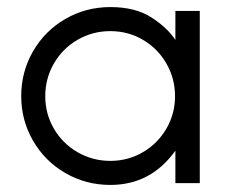

<svg xmlns="http://www.w3.org/2000/svg" viewBox="-20 -518 635 543"><path d="M545 -487V0H476V-92Q407 5 292 5Q223 5 165 -28.5Q107 -62 73.5 -120Q40 -178 40 -246Q40 -315 73.5 -373Q107 -431 165 -464.5Q223 -498 292 -498Q363 -498 408.5 -468.5Q454 -439 476 -405V-487ZM475 -246Q475 -296 450.5 -338.5Q426 -381 384 -405.5Q342 -430 292 -430Q242 -430 199.5 -405.5Q157 -381 132.5 -338.5Q108 -296 108 -246Q108 -196 132.5 -154Q157 -112 199.5 -87.5Q242 -63 292 -63Q342 -63 384 -87.5Q426 -112 450.5 -154Q475 -196 475 -246Z"/></svg>

Font: Sulphur Point
Style: Regular
Weight: 400
Designer: Noponies / Dale Sattler
Foundry: Noponies
Version: Version 1.000; ttfautohint (v1.8)